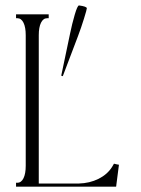

<svg xmlns="http://www.w3.org/2000/svg" viewBox="-20 -698 528 718"><path d="M406.2 -85.9Q419.4 -82.5 424.8 -82Q423.3 -71.8 419.9 -43.9Q416.5 -16.1 415 -5.9Q415 -2 414.1 0H413.1H335.9H125H100.6H76.2H40V-14.6H44.9Q59.6 -14.6 67.9 -31.5Q76.2 -48.3 76.2 -78.1V-566.4Q76.2 -596.2 67.9 -613Q59.6 -629.9 44.9 -629.9H40V-644.5H76.2H100.6H125H162.1V-629.9H156.2Q141.6 -629.9 133.3 -613Q125 -596.2 125 -566.4V-11.7H274.4Q315.4 -12.7 348.6 -29.3Q381.8 -45.9 399.4 -74.2ZM271.5 -562.5 214.8 -413.1 209 -415 242.2 -573.2Q249.5 -608.9 259.5 -643.1Q269.5 -677.2 275.4 -677.7Q304.7 -673.8 304.7 -667Q304.7 -662.6 294.2 -628.7Q283.7 -594.7 271.5 -562.5Z"/></svg>

Font: Elaris
Style: Regular
Weight: 500
Version: Version 1.0